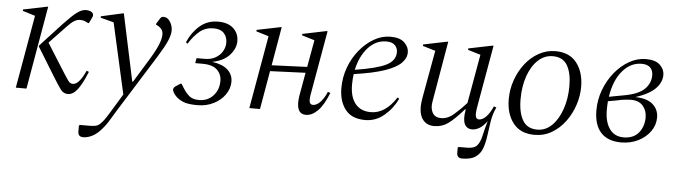

<svg xmlns="http://www.w3.org/2000/svg" viewBox="-45 -639 3740 1059"><g transform="rotate(5 1825.0 -110.0)"><path d="M334 10Q309 10 293.5 -11Q278 -32 249 -79L152 -237V-242Q227 -324 271.5 -371.5Q316 -419 343 -439.5Q370 -460 393 -460Q414 -460 425 -452Q440 -442 432 -424L416 -391L413 -389L400 -395Q393 -399 385 -401Q377 -403 366 -403Q349 -403 333 -393Q317 -383 296 -361L203 -263L300 -109Q322 -74 332 -61Q342 -48 356 -48Q391 -48 426 -127L439 -122Q413 -57 388 -23.5Q363 10 334 10ZM45 0 116 -404 47 -425V-433L179 -460H184L104 0Z M439 240Q410 240 410 211V178L415 174H465Q486 174 499.5 171.5Q513 169 525 159Q537 149 551.5 128Q566 107 588 70L639 -14L551 -406L478 -425V-433L599 -460H603L682 -89H686L765 -218Q797 -270 811 -304.5Q825 -339 825 -362Q825 -379 818 -389Q811 -399 800 -406L785 -414V-418L801 -444Q807 -454 811.5 -457Q816 -460 824 -460Q845 -460 859.5 -437.5Q874 -415 874 -388Q874 -366 860 -332.5Q846 -299 810 -241L610 79Q596 102 587 117Q578 132 568.5 147Q559 162 541 183Q517 212 490.5 226Q464 240 439 240Z M1050 9Q997 9 970 -3Q943 -15 928 -32Q912 -50 910 -64Q910 -76 922 -84L948 -101H954L967 -80Q984 -52 1003.5 -36Q1023 -20 1057 -20Q1105 -20 1135.5 -53Q1166 -86 1166 -135Q1166 -172 1140.5 -196.5Q1115 -221 1059 -221H1019L1024 -249H1069Q1105 -249 1130 -264Q1155 -279 1167.5 -301.5Q1180 -324 1180 -348Q1180 -380 1161 -400.5Q1142 -421 1104 -421Q1060 -421 1028.5 -396Q997 -371 968 -325H966L958 -331Q981 -386 1023.5 -423Q1066 -460 1125 -460Q1180 -460 1210 -432.5Q1240 -405 1240 -361Q1240 -322 1208 -285.5Q1176 -249 1112 -236Q1170 -228 1198.5 -201.5Q1227 -175 1227 -136Q1227 -98 1203.5 -64.5Q1180 -31 1140 -11Q1100 9 1050 9Z M1338 0 1409 -404 1340 -425V-433L1472 -460H1477L1440 -246L1636 -254L1663 -404L1593 -425V-433L1724 -460H1731L1671 -119Q1663 -80 1666.5 -64Q1670 -48 1686 -48Q1705 -48 1725 -68Q1745 -88 1762 -127L1776 -122Q1748 -52 1716.5 -21Q1685 10 1652 10Q1591 10 1607 -92L1630 -221L1434 -213L1397 0Z M1980 10Q1905 10 1869.5 -36Q1834 -82 1834 -155Q1834 -214 1854 -268.5Q1874 -323 1909 -366Q1944 -409 1988 -434.5Q2032 -460 2080 -460Q2132 -460 2157 -436Q2182 -412 2182 -382Q2182 -350 2154.5 -322.5Q2127 -295 2064 -273.5Q2001 -252 1895 -237Q1891 -208 1891 -178Q1891 -110 1921 -73Q1951 -36 2007 -36Q2087 -36 2147 -129H2149L2157 -123Q2131 -68 2084.5 -29Q2038 10 1980 10ZM2059 -432Q2002 -432 1959 -385.5Q1916 -339 1899 -261Q2020 -280 2071 -305.5Q2122 -331 2122 -378Q2122 -401 2106.5 -416.5Q2091 -432 2059 -432Z M2362 10Q2323 10 2301 -16Q2279 -42 2279 -91Q2279 -102 2280.5 -113.5Q2282 -125 2284 -138L2332 -404L2262 -425V-433L2393 -460H2399L2344 -140Q2342 -128 2340.5 -119Q2339 -110 2339 -102Q2339 -74 2352.5 -55.5Q2366 -37 2397 -37Q2433 -37 2468 -67.5Q2503 -98 2534 -133L2582 -404L2512 -425V-433L2644 -460H2650L2590 -119Q2583 -80 2586.5 -64Q2590 -48 2605 -48Q2624 -48 2644 -68Q2664 -88 2681 -127L2695 -122Q2677 -84 2670.5 -42.5Q2664 -1 2659 37.5Q2654 76 2643 107Q2632 138 2606 156.5Q2580 175 2531 175Q2502 175 2502 146V117L2507 113H2553Q2593 113 2609 94Q2625 75 2632.5 40Q2640 5 2654 -43Q2632 -13 2611.5 -1.5Q2591 10 2572 10Q2543 10 2530.5 -15Q2518 -40 2527 -92L2528 -97H2524Q2473 -39 2439 -14.5Q2405 10 2362 10Z M2917 10Q2839 10 2799 -41.5Q2759 -93 2759 -174Q2759 -229 2777 -280Q2795 -331 2826.5 -371.5Q2858 -412 2901 -436Q2944 -460 2993 -460Q3071 -460 3111 -408.5Q3151 -357 3151 -275Q3151 -226 3134.5 -175.5Q3118 -125 3087 -83Q3056 -41 3013 -15.5Q2970 10 2917 10ZM2930 -20Q2976 -20 3011 -54.5Q3046 -89 3066 -147Q3086 -205 3086 -275Q3086 -347 3061.5 -389Q3037 -431 2981 -431Q2935 -431 2899.5 -398Q2864 -365 2844 -308Q2824 -251 2824 -179Q2824 -106 2849 -63Q2874 -20 2930 -20Z M3583 -144Q3583 -102 3558 -67Q3533 -32 3491 -11Q3449 10 3397 10Q3323 10 3284.5 -32Q3246 -74 3246 -155Q3246 -214 3266.5 -268.5Q3287 -323 3322 -366Q3357 -409 3401.5 -434.5Q3446 -460 3494 -460Q3547 -460 3572 -436Q3597 -412 3597 -381Q3597 -339 3562.5 -304.5Q3528 -270 3454 -246Q3519 -245 3551 -216.5Q3583 -188 3583 -144ZM3473 -432Q3412 -432 3367 -379.5Q3322 -327 3308 -235L3389 -250Q3469 -264 3502.5 -296.5Q3536 -329 3536 -374Q3536 -400 3520.5 -416Q3505 -432 3473 -432ZM3408 -19Q3463 -19 3491.5 -54Q3520 -89 3520 -139Q3520 -177 3497.5 -203Q3475 -229 3431 -229Q3420 -229 3406 -227.5Q3392 -226 3377 -224Q3367 -221 3343.5 -217Q3320 -213 3305 -210Q3303 -187 3303 -162Q3303 -96 3330 -57.5Q3357 -19 3408 -19Z"/></g></svg>

Font: Spectral Light
Style: Italic
Weight: 300
Italic angle: -10°
Designer: Jean-Baptiste Levee
Foundry: Production Type
Version: Version 2.001